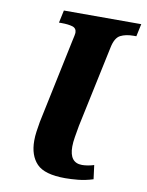

<svg xmlns="http://www.w3.org/2000/svg" viewBox="-82 -773 644 843"><g transform="rotate(10 239.5 -352.0)"><path d="M267 10Q175 10 140 -26.5Q105 -63 105 -129Q105 -149 108 -170Q111 -191 115 -214L194 -590Q197 -604 199 -613Q201 -622 201 -626Q201 -647 182 -652.5Q163 -658 134 -658H122L134 -714H479L467 -658H455Q420 -658 396.5 -646Q373 -634 364 -590L287 -227Q282 -199 278 -175Q274 -151 274 -132Q274 -60 330 -60Q342 -60 356.5 -62.5Q371 -65 383 -69L391 -7Q356 4 324 7Q292 10 267 10Z"/></g></svg>

Font: Noto Serif SemiCondensed ExtraBold
Style: Italic
Weight: 800
Width: 4
Italic angle: -12°
Designer: Monotype Design Team
Foundry: Monotype Imaging Inc.
Version: Version 2.014; ttfautohint (v1.8.4.7-5d5b)